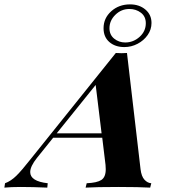

<svg xmlns="http://www.w3.org/2000/svg" viewBox="-111 -857 782 877"><path d="M580 -20 575 0Q524 -3 430 -3Q328 -3 280 0L285 -20Q332 -22 352 -35Q372 -48 372 -84Q372 -97 371 -104L356 -228H132L58 -136Q27 -97 27 -71Q27 -29 107 -20L105 0Q39 -3 -17 -3Q-61 -3 -91 0L-88 -20Q-61 -30 -36.5 -54Q-12 -78 28 -129L418 -615L444 -614L469 -615L531 -84Q535 -51 549 -36Q563 -21 580 -20ZM353 -248 326 -469 148 -248ZM581 -752Q581 -722 563.5 -697Q546 -672 517.5 -657Q489 -642 457 -642Q415 -642 388.5 -665Q362 -688 362 -728Q362 -774 397 -805.5Q432 -837 483 -837Q525 -837 553 -813.5Q581 -790 581 -752ZM555 -751Q555 -782 532.5 -799Q510 -816 480 -816Q443 -816 416 -789.5Q389 -763 389 -728Q389 -698 410.5 -680.5Q432 -663 461 -663Q498 -663 526.5 -688.5Q555 -714 555 -751Z"/></svg>

Font: Playfair Display SC
Style: Bold Italic
Weight: 700
Italic angle: -14°
Designer: Claus Eggers Sørensen
Foundry: Claus Eggers Sørensen
Version: Version 1.200; ttfautohint (v1.6)